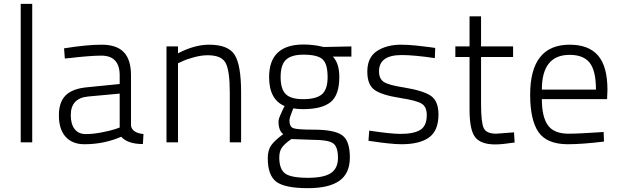

<svg xmlns="http://www.w3.org/2000/svg" viewBox="-20 -742 3237 1001"><path d="M88 0V-722H148V0Z M663 -349V-88Q667 -50 728 -43L725 9Q646 9 612 -29Q522 10 420 10Q357 10 322 -29Q287 -68 287 -141Q287 -210 322.5 -245Q358 -280 434 -287L604 -304V-349Q604 -452 508 -452Q476 -452 428.5 -448Q381 -444 350 -440L318 -437L314 -490Q432 -509 510 -509Q588 -509 625.5 -470Q663 -431 663 -349ZM604 -254 441 -239Q349 -231 349 -142Q349 -94 369.5 -68.5Q390 -43 427 -43Q465 -43 509 -51.5Q553 -60 578 -68L604 -77Z M908 0H848V-500H908V-464Q994 -509 1070 -509Q1170 -509 1203.5 -456Q1237 -403 1237 -260V0H1178V-259Q1178 -373 1156.5 -413.5Q1135 -454 1063 -454Q1030 -454 991 -443.5Q952 -433 930 -422L908 -412Z M1585 239Q1465 239 1420.5 205.5Q1376 172 1376 83Q1376 41 1394 15.5Q1412 -10 1457 -43Q1432 -59 1432 -111Q1432 -119 1440 -138.5Q1448 -158 1456 -174L1464 -189Q1383 -223 1383 -340Q1383 -510 1563 -510Q1586 -510 1612.5 -507Q1639 -504 1654 -500L1668 -497L1812 -500V-447H1715Q1749 -413 1749 -340Q1749 -247 1704 -210Q1659 -173 1560 -173Q1531 -173 1509 -177Q1489 -128 1489 -115Q1489 -82 1508.5 -74Q1528 -66 1616 -66Q1722 -66 1763 -37.5Q1804 -9 1804 79Q1804 162 1749.5 200.5Q1695 239 1585 239ZM1612 -13 1499 -17Q1462 9 1449 28.5Q1436 48 1436 79Q1436 139 1466 162Q1496 185 1586 185Q1668 185 1705 160.5Q1742 136 1742 81Q1742 21 1715 4Q1688 -13 1612 -13ZM1560 -225Q1629 -225 1658.5 -250.5Q1688 -276 1688 -340Q1688 -410 1661 -433.5Q1634 -457 1562 -457Q1500 -457 1471.5 -431Q1443 -405 1443 -340Q1443 -279 1469 -252Q1495 -225 1560 -225Z M2249 -492 2247 -439Q2139 -455 2074 -455Q1956 -455 1956 -370Q1956 -331 1981.5 -314.5Q2007 -298 2086 -286Q2189 -269 2227.5 -241.5Q2266 -214 2266 -145Q2266 -61 2217 -25.5Q2168 10 2073 10Q2046 10 2003 5.5Q1960 1 1930 -4L1901 -8L1905 -61Q2017 -44 2068 -44Q2138 -44 2171.5 -65Q2205 -86 2205 -142Q2205 -185 2178.5 -201.5Q2152 -218 2068 -231Q1971 -246 1933 -273Q1895 -300 1895 -368Q1895 -443 1945.5 -476Q1996 -509 2071 -509Q2105 -509 2149.5 -504.5Q2194 -500 2222 -496Z M2655 -445H2488V-202Q2488 -105 2501.5 -75Q2515 -45 2567 -45L2660 -52L2663 1Q2597 11 2562 11Q2487 11 2457.5 -26.5Q2428 -64 2428 -170V-445H2354V-500H2428V-657H2488V-500H2655Z M2944 -45Q2976 -45 3022 -47.5Q3068 -50 3098 -52L3127 -54L3129 -4Q3016 10 2938 10Q2830 9 2787 -54Q2744 -117 2744 -248Q2744 -509 2950 -509Q3049 -509 3098 -452.5Q3147 -396 3147 -273L3145 -225H2805Q2805 -133 2836.5 -89Q2868 -45 2944 -45ZM2805 -275H3087Q3087 -373 3054.5 -414.5Q3022 -456 2950 -456Q2805 -456 2805 -275Z"/></svg>

Font: TitilliumText22L Lt
Style: Thin
Weight: 300
Designer: Campivisivi
Foundry: Campivisivi
Version: 1.000